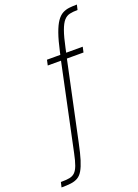

<svg xmlns="http://www.w3.org/2000/svg" viewBox="-295 -814 775 1075"><g transform="rotate(-20 92.5 -276.5)"><path d="M-123 190 -116 160Q-85 160 -65 156.5Q-45 153 -32 140.5Q-19 128 -9.5 102.5Q0 77 9 33L117 -478H38L45 -510H132L123 -503L128 -526Q142 -590 156.5 -631Q171 -672 187 -695Q203 -718 221.5 -728Q240 -738 261.5 -740.5Q283 -743 308 -743L301 -713Q274 -713 254 -708.5Q234 -704 219 -687Q204 -670 191 -634Q178 -598 165 -536L158 -503L151 -510H258L251 -478H152L53 -12Q41 46 29.5 83Q18 120 5 142Q-8 164 -25.5 174Q-43 184 -66.5 187Q-90 190 -123 190Z"/></g></svg>

Font: Saira Condensed Thin
Style: Regular
Weight: 250
Width: 3
Designer: Hector Gatti with collaboration of the Omnibus-Type team
Foundry: Omnibus-Type
Version: Version 1.101